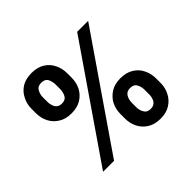

<svg xmlns="http://www.w3.org/2000/svg" viewBox="-178 -963 1200 1200"><g transform="rotate(-45 422.0 -363.5)"><path d="M450 -175Q450 -218 468 -254Q486 -289 522 -312Q556 -334 607 -334Q660 -334 694 -312Q729 -291 747 -254Q765 -218 765 -175V-136Q765 -92 746 -57Q728 -21 693 1Q659 23 607 23Q556 23 521 1Q486 -21 468 -57Q450 -93 450 -136ZM80 -591Q80 -635 99 -670Q116 -706 152 -729Q188 -750 238 -750Q290 -750 325 -728Q359 -707 377 -670Q395 -634 395 -591V-553Q395 -509 377 -473Q358 -437 324 -416Q289 -394 238 -394Q186 -394 152 -416Q117 -437 98 -474Q80 -510 80 -553ZM719 -730 215 3H118L622 -730ZM550 -136Q550 -107 563 -87Q575 -64 607 -64Q638 -64 652 -87Q664 -108 664 -136V-175Q664 -203 652 -225Q640 -248 607 -248Q577 -248 563 -225Q550 -203 550 -175ZM181 -553Q181 -526 193 -503Q207 -480 238 -480Q270 -480 282 -503Q294 -526 294 -553V-591Q294 -617 283 -641Q271 -664 238 -664Q206 -664 194 -641Q181 -619 181 -591Z"/></g></svg>

Font: Sinter Bold
Style: Regular
Weight: 700
Foundry: Adobe & rsms
Version: Version 1.000